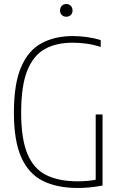

<svg xmlns="http://www.w3.org/2000/svg" viewBox="-20 -928 593 953"><path d="M366 5Q262.5 5 192 -30.5Q121.5 -66 85.2 -147.8Q49 -229.5 49 -369Q49 -511.5 84.5 -594.5Q120 -677.5 185.8 -713.2Q251.5 -749 342 -749Q376 -749 412 -744Q448 -739 480 -729V-695Q442.5 -707 408 -711.5Q373.5 -716 339 -716Q259.5 -716 202.8 -684.8Q146 -653.5 115.5 -578Q85 -502.5 85 -369Q85 -239 116 -164.5Q147 -90 209.5 -59Q272 -28 366 -28Q392.5 -28 417.2 -30.5Q442 -33 466 -38L455 -20V-360H489V-7Q452.5 -0.5 424 2.2Q395.5 5 366 5ZM309 -845Q295.5 -845 286.8 -853.5Q278 -862 278 -876Q278 -890.5 286.8 -899.2Q295.5 -908 309 -908Q322.5 -908 331.2 -899.2Q340 -890.5 340 -876Q340 -862 331.2 -853.5Q322.5 -845 309 -845Z"/></svg>

Font: Encode Sans SC Condensed Thin
Style: Regular
Weight: 100
Width: 3
Designer: Multiple Designers
Foundry: Impallari Type
Version: Version 3.002